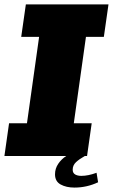

<svg xmlns="http://www.w3.org/2000/svg" viewBox="-25 -706 511 869"><path d="M445 -539H364L309 -148H390L369 0H-5L16 -148H97L152 -539H71L92 -686H466ZM312 143Q275 143 249.5 129Q224 115 224 83Q224 57 238.5 35.5Q253 14 275 0H359Q334 14 319 28Q304 42 304 62Q304 77 315 83.5Q326 90 343 90Q374 90 412 76L419 119Q368 143 312 143Z"/></svg>

Font: Chivo Black Italic
Style: Regular
Weight: 900
Italic angle: -8.05°
Designer: Hector Gatti
Foundry: Omnibus-Type
Version: Version 1.007